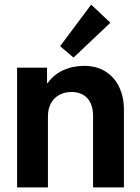

<svg xmlns="http://www.w3.org/2000/svg" viewBox="-20 -819 611 839"><path d="M54.7 -523.4H185.5V-456.1H188.5Q213.4 -492.2 255.4 -511.7Q297.4 -531.2 347.7 -531.2Q402.3 -531.2 441.7 -506.1Q481 -481 501.2 -437.7Q521.5 -394.5 521.5 -340.8V0H386.7V-311.5Q386.7 -362.8 361.6 -389.9Q336.4 -417 292 -417Q262.7 -417 239.5 -404.5Q216.3 -392.1 202.9 -368.2Q189.5 -344.2 189.5 -310.5V0H54.7ZM242.7 -617.2 378.4 -798.8 462.4 -719.7 301.3 -567.4Z"/></svg>

Font: Reddit Sans Chocolate
Style: Bold
Weight: 700
Designer: Stephen Hutchings
Foundry: Reddit
Version: Version 1.011